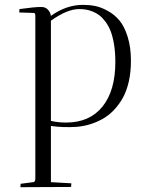

<svg xmlns="http://www.w3.org/2000/svg" viewBox="-20 -529 610 799"><path d="M127 -466.8Q125.5 -475.1 121.1 -475.1L60.1 -477.1L61 -491.2Q122.6 -500 151.9 -500Q169.4 -500 179.7 -488.5Q189.9 -477.1 191.9 -462.9Q255.4 -508.8 326.2 -508.8Q352.1 -508.8 376.5 -503.9Q400.9 -499 428.7 -483.6Q456.5 -468.3 477.1 -443.8Q497.6 -419.4 511.2 -376Q524.9 -332.5 524.9 -275.9Q524.9 -229 515.9 -189.2Q506.8 -149.4 490.5 -120.6Q474.1 -91.8 452.6 -69.6Q431.2 -47.4 405.3 -33.2Q379.4 -19 352.8 -11.2Q326.2 -3.4 297.9 -1Q241.2 2.4 191.9 -4.9V229L276.9 233.9Q276.9 234.4 276.4 241.5Q275.9 248.5 275.9 249L64.9 250Q64.9 247.6 65.4 242.9Q65.9 238.3 65.9 235.8L118.2 229Q127 228 127 214.8ZM309.1 -491.2Q259.8 -491.2 191.9 -442.9V-25.9Q221.2 -19 254.9 -19Q353 -19 406.5 -85.4Q460 -151.9 460 -271Q460 -311 454.6 -343.8Q449.2 -376.5 440.7 -398.7Q432.1 -420.9 419.4 -438Q406.7 -455.1 393.8 -465.1Q380.9 -475.1 365.2 -481.2Q349.6 -487.3 336.4 -489.3Q323.2 -491.2 309.1 -491.2Z"/></svg>

Font: Antic Didone
Style: Regular
Weight: 400
Designer: Santiago Orozco
Foundry: Santiago Orozco
Version: Version 2.000